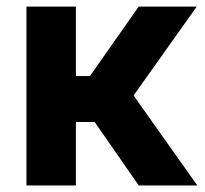

<svg xmlns="http://www.w3.org/2000/svg" viewBox="-20 -566 625 586"><path d="M60.7 0V-545.9H211.7V-333.8H254.5L403.3 -545.9H580.5L387.7 -274.6L582.2 0H403.5L268.9 -193.6H211.7V0Z"/></svg>

Font: Inter
Style: Regular
Weight: 400
Designer: Rasmus Andersson
Foundry: rsms
Version: Version 4.000;git-8c9346024